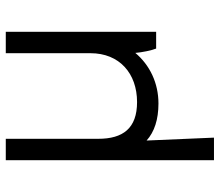

<svg xmlns="http://www.w3.org/2000/svg" viewBox="-68 -492 760 664"><g transform="rotate(-90 312.0 -160.0)"><path d="M90 -520V200H168L158 -33C188 -6 231 8 286 8C357 8 419 -22 461 -72C463 -49 469 -18 476 0H534V-520H460V-227C460 -127 390 -66 291 -66C200 -66 164 -115 164 -200V-520Z"/></g></svg>

Font: Fixel Display 20240404
Style: Italic
Weight: 400
Italic angle: -10°
Designer: AlfaBravo + MacPaw
Foundry: Kyrylo Tkachov, Marchela Mozhyna, Serhii Makarenko, Maria Weinstein, Zakhar Kryvoshyya
Version: Version 1.211;Glyphs 3.2 (3225)